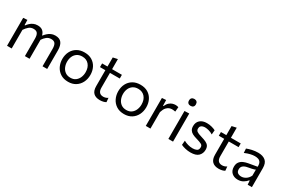

<svg xmlns="http://www.w3.org/2000/svg" viewBox="88 -1835 4327 2951"><g transform="rotate(30 2252.0 -360.0)"><path d="M86 0V-496L158 -501L160.5 -410H169.5Q185 -432 208.8 -454.8Q232.5 -477.5 265 -492.8Q297.5 -508 339.5 -508Q396 -508 428 -482Q460 -456 472.5 -408H478.5Q495.5 -431 520.2 -454Q545 -477 578 -492.5Q611 -508 653 -508Q731 -508 764.8 -461.2Q798.5 -414.5 798.5 -330.5V0H716V-309.5Q716 -369 696 -399.5Q676 -430 623.5 -430Q578 -430 544 -402.8Q510 -375.5 485.5 -336.5Q485.5 -333.5 485.5 -330.5V0H403V-309.5Q403 -369 383 -399.5Q363 -430 310.5 -430Q263 -430 228.5 -400.2Q194 -370.5 168.5 -330V0Z M1173 11Q1091.5 11 1035.5 -25.8Q979.5 -62.5 951 -122Q922.5 -181.5 922.5 -251Q922.5 -325.5 952.8 -383.5Q983 -441.5 1038.8 -474.8Q1094.5 -508 1171.5 -508Q1251 -508 1306.2 -474Q1361.5 -440 1390.8 -381.8Q1420 -323.5 1420 -251Q1420 -177.5 1390 -118Q1360 -58.5 1304.8 -23.8Q1249.5 11 1173 11ZM1173 -61Q1227.5 -61 1263.5 -88Q1299.5 -115 1317.5 -158.5Q1335.5 -202 1335.5 -251Q1335.5 -335 1291.5 -385.5Q1247.5 -436 1172.5 -436Q1118.5 -436 1081.5 -411.2Q1044.5 -386.5 1025.8 -344.8Q1007 -303 1007 -251Q1007 -202 1025.2 -158.5Q1043.5 -115 1080.5 -88Q1117.5 -61 1173 -61Z M1736.5 11Q1662 11 1622.2 -28Q1582.5 -67 1582.5 -149V-430.5H1487V-496H1582.5V-657L1664 -675V-496H1838V-430.5H1664V-168.5Q1664 -61 1756.5 -61Q1775 -61 1796.8 -67.2Q1818.5 -73.5 1836 -87L1843 -14.5Q1827.5 -3.5 1798.2 3.8Q1769 11 1736.5 11Z M2165.5 11Q2084 11 2028 -25.8Q1972 -62.5 1943.5 -122Q1915 -181.5 1915 -251Q1915 -325.5 1945.2 -383.5Q1975.5 -441.5 2031.2 -474.8Q2087 -508 2164 -508Q2243.5 -508 2298.8 -474Q2354 -440 2383.2 -381.8Q2412.5 -323.5 2412.5 -251Q2412.5 -177.5 2382.5 -118Q2352.5 -58.5 2297.2 -23.8Q2242 11 2165.5 11ZM2165.5 -61Q2220 -61 2256 -88Q2292 -115 2310 -158.5Q2328 -202 2328 -251Q2328 -335 2284 -385.5Q2240 -436 2165 -436Q2111 -436 2074 -411.2Q2037 -386.5 2018.2 -344.8Q1999.5 -303 1999.5 -251Q1999.5 -202 2017.8 -158.5Q2036 -115 2073 -88Q2110 -61 2165.5 -61Z M2548.5 0V-496L2620.5 -501L2623 -400H2631.5Q2652 -445.5 2678.8 -468.5Q2705.5 -491.5 2733 -499.8Q2760.5 -508 2783.5 -508Q2813 -508 2838 -499.5L2830.5 -416.5Q2814 -419.5 2800.8 -421.5Q2787.5 -423.5 2770 -423.5Q2750.5 -423.5 2725 -415Q2699.5 -406.5 2674.2 -378.8Q2649 -351 2631 -292.5V0Z M2949 0V-496L3032 -499V0ZM2989 -610.5Q2961.5 -610.5 2944.8 -625.5Q2928 -640.5 2928 -671.5Q2928 -702 2945 -717.2Q2962 -732.5 2990 -732.5Q3017.5 -732.5 3034 -716.5Q3050.5 -700.5 3050.5 -671.5Q3050.5 -640.5 3034 -625.5Q3017.5 -610.5 2989 -610.5Z M3345 11Q3298.5 11 3252.8 0.2Q3207 -10.5 3176 -26L3182.5 -103.5Q3216.5 -84 3258.2 -72.2Q3300 -60.5 3343 -60.5Q3384.5 -60.5 3414.5 -75.5Q3444.5 -90.5 3444.5 -138.5Q3444.5 -170 3416.5 -185.8Q3388.5 -201.5 3316 -222Q3276.5 -233 3245.5 -249Q3214.5 -265 3196.8 -292Q3179 -319 3179 -362.5Q3179 -430 3223.2 -468.8Q3267.5 -507.5 3342.5 -507.5Q3389 -507.5 3430.5 -496.2Q3472 -485 3498.5 -470.5L3491.5 -393Q3455.5 -416 3417 -426Q3378.5 -436 3351.5 -436Q3331 -436 3310.8 -430.2Q3290.5 -424.5 3277 -409.2Q3263.5 -394 3263.5 -365.5Q3263.5 -335 3286 -318Q3308.5 -301 3371 -283Q3420.5 -268.5 3455.8 -253Q3491 -237.5 3510 -211.8Q3529 -186 3529 -141Q3529 -76 3485.8 -32.5Q3442.5 11 3345 11Z M3845.5 11Q3771 11 3731.2 -28Q3691.5 -67 3691.5 -149V-430.5H3596V-496H3691.5V-657L3773 -675V-496H3947V-430.5H3773V-168.5Q3773 -61 3865.5 -61Q3884 -61 3905.8 -67.2Q3927.5 -73.5 3945 -87L3952 -14.5Q3936.5 -3.5 3907.2 3.8Q3878 11 3845.5 11Z M4183.5 10Q4117 10 4075.8 -28Q4034.5 -66 4034.5 -133.5Q4034.5 -187.5 4059 -219.2Q4083.5 -251 4120.8 -266.8Q4158 -282.5 4196 -289L4351.5 -316Q4353.5 -366.5 4338 -392.2Q4322.5 -418 4295.2 -427Q4268 -436 4234.5 -436Q4200 -436 4156.8 -426Q4113.5 -416 4060.5 -393L4056 -468.5Q4092.5 -483.5 4145.2 -495.5Q4198 -507.5 4252.5 -507.5Q4336 -507.5 4383.8 -467.5Q4431.5 -427.5 4431.5 -337V0H4356.5L4352 -70.5H4344Q4321 -40.5 4279.8 -15.2Q4238.5 10 4183.5 10ZM4207.5 -58.5Q4247.5 -58.5 4286.2 -83Q4325 -107.5 4349.5 -157L4350 -264Q4342 -259.5 4328.8 -255Q4315.5 -250.5 4289.2 -244.8Q4263 -239 4216.5 -230.5Q4173.5 -223 4146 -200.8Q4118.5 -178.5 4118.5 -137Q4118.5 -94 4144.2 -76.2Q4170 -58.5 4207.5 -58.5Z"/></g></svg>

Font: Heraclito
Style: Regular
Weight: 400
Designer: Kostas Bartsokas (font) & Cristiano Sobral (main changes)
Foundry: Kostas Bartsokas (font) & Cristiano Sobral (main changes)
Version: Version 1.00;July 8, 2020;FontCreator 13.0.0.2655 64-bit